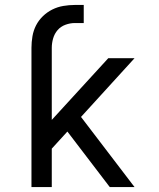

<svg xmlns="http://www.w3.org/2000/svg" viewBox="-20 -755 640 775"><path d="M107 0V-562Q107 -585 111 -608.5Q115 -632 125.5 -652.5Q136 -673 153 -689.5Q170 -706 191 -716.5Q212 -727 235.5 -731Q259 -735 282 -735H318V-662H282Q263 -662 244 -655Q225 -648 212.5 -633.5Q200 -619 194.5 -600Q189 -581 189 -562V-271L417 -520H523L307 -283L523 0H423L252 -224L189 -155V0Z"/></svg>

Font: Iosevka SS04 Extended
Style: Regular
Weight: 400
Width: 7
Monospace: yes
Designer: Belleve Invis
Foundry: Belleve Invis
Version: Version 19.0.0; ttfautohint (v1.8.4)